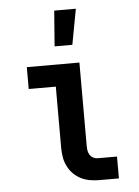

<svg xmlns="http://www.w3.org/2000/svg" viewBox="-54 -798 607 840"><g transform="rotate(-5 250.0 -378.0)"><path d="M349 0Q328 0 307.5 -3.5Q287 -7 268.5 -16Q250 -25 235 -40Q220 -55 210.5 -74Q201 -93 197.5 -113.5Q194 -134 194 -155V-424H75V-520H306V-155Q306 -144 307.5 -134Q309 -124 314.5 -115Q320 -106 329.5 -101Q339 -96 349 -96H434V0ZM204 -600 216 -756H311L282 -600Z"/></g></svg>

Font: Iosevka Curly Slab
Style: Bold
Weight: 700
Monospace: yes
Designer: Belleve Invis
Foundry: Belleve Invis
Version: Version 22.1.2; ttfautohint (v1.8.4)